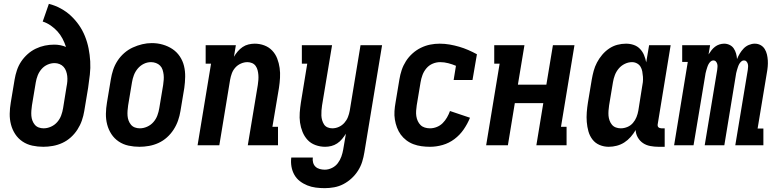

<svg xmlns="http://www.w3.org/2000/svg" viewBox="-20 -755 4040 998"><path d="M205 8Q176 8 148 2Q120 -4 97 -19.5Q74 -35 59 -58Q44 -81 37 -108Q30 -135 30.5 -164Q31 -193 36 -222L56 -342Q60 -366 68 -390Q76 -414 90 -435Q104 -456 123.5 -473.5Q143 -491 166 -502Q189 -513 213 -518Q237 -523 262 -523Q278 -523 293.5 -520Q309 -517 323 -511Q316 -533 305 -554Q294 -575 278.5 -592Q263 -609 243.5 -622.5Q224 -636 202 -643L234 -735Q266 -727 295.5 -711Q325 -695 348.5 -673Q372 -651 390.5 -624.5Q409 -598 421.5 -567Q434 -536 440.5 -503Q447 -470 449 -436Q451 -402 447 -367Q443 -332 438 -298L418 -178Q414 -153 405.5 -128.5Q397 -104 382.5 -81.5Q368 -59 348 -41Q328 -23 304 -12Q280 -1 254.5 3.5Q229 8 205 8ZM207 -88Q226 -88 245 -96.5Q264 -105 277.5 -120.5Q291 -136 298 -155Q305 -174 308 -193L326 -305Q329 -319 330 -333Q331 -347 329.5 -360Q328 -373 323.5 -385.5Q319 -398 310.5 -407.5Q302 -417 289.5 -422Q277 -427 264 -427Q245 -427 227 -419Q209 -411 196 -396Q183 -381 176 -363Q169 -345 166 -327L146 -207Q144 -193 143 -179.5Q142 -166 143 -153Q144 -140 148.5 -128Q153 -116 161 -106.5Q169 -97 181 -92.5Q193 -88 207 -88Z M705 8Q676 8 648 2Q620 -4 597 -19.5Q574 -35 559 -58Q544 -81 537 -108Q530 -135 530.5 -164Q531 -193 536 -222L556 -342Q560 -367 568 -391.5Q576 -416 590.5 -438.5Q605 -461 625.5 -479Q646 -497 670 -508Q694 -519 719 -525Q744 -531 769 -531Q799 -531 826.5 -523Q854 -515 876.5 -500Q899 -485 914.5 -462Q930 -439 936.5 -412Q943 -385 942.5 -356Q942 -327 938 -298L918 -178Q914 -153 905.5 -128.5Q897 -104 882.5 -81.5Q868 -59 848 -41Q828 -23 804 -12Q780 -1 754.5 3.5Q729 8 705 8ZM707 -88Q726 -88 745 -96.5Q764 -105 777.5 -120.5Q791 -136 798 -155Q805 -174 808 -193L828 -313Q830 -327 831 -340.5Q832 -354 830.5 -367Q829 -380 825 -392.5Q821 -405 812 -414Q803 -423 790.5 -427.5Q778 -432 765 -432Q745 -432 727 -423Q709 -414 696 -398.5Q683 -383 676 -364.5Q669 -346 666 -327L646 -207Q644 -193 643 -179.5Q642 -166 643 -153Q644 -140 648.5 -128Q653 -116 661 -106.5Q669 -97 681 -92.5Q693 -88 707 -88Z M1007 0 1077 -424H1049V-520H1206L1196 -460Q1204 -474 1215.5 -487.5Q1227 -501 1241 -510.5Q1255 -520 1271.5 -524Q1288 -528 1304 -528Q1330 -528 1354 -519Q1378 -510 1395 -492Q1412 -474 1421 -450.5Q1430 -427 1433.5 -402Q1437 -377 1435.5 -350.5Q1434 -324 1430 -298L1396 -96H1425V0H1268L1320 -313Q1322 -326 1323 -339.5Q1324 -353 1323 -365.5Q1322 -378 1319 -390Q1316 -402 1309 -412Q1302 -422 1290.5 -427Q1279 -432 1266 -432Q1249 -432 1232 -424.5Q1215 -417 1203 -403.5Q1191 -390 1185 -373.5Q1179 -357 1176 -340L1120 0Z M1668 223Q1644 223 1621 220Q1598 217 1577 208.5Q1556 200 1538.5 186.5Q1521 173 1510 153.5Q1499 134 1495 111Q1491 88 1494 64H1606Q1604 77 1607.5 90Q1611 103 1620 111.5Q1629 120 1642 123.5Q1655 127 1668 127Q1687 127 1705.5 118Q1724 109 1736 93Q1748 77 1754.5 58.5Q1761 40 1764 22L1778 -60Q1769 -46 1758 -32.5Q1747 -19 1732.5 -9.5Q1718 0 1702 4Q1686 8 1670 8Q1644 8 1619.5 -1Q1595 -10 1578.5 -28Q1562 -46 1552.5 -69.5Q1543 -93 1539.5 -118Q1536 -143 1538 -169.5Q1540 -196 1544 -222L1577 -424H1549V-520H1706L1654 -207Q1652 -194 1651 -180.5Q1650 -167 1650.5 -154.5Q1651 -142 1654.5 -130Q1658 -118 1664.5 -108Q1671 -98 1682.5 -93Q1694 -88 1707 -88Q1725 -88 1741.5 -95.5Q1758 -103 1770 -116.5Q1782 -130 1788.5 -146.5Q1795 -163 1798 -180L1854 -520H1966L1874 37Q1870 62 1862.5 86Q1855 110 1841 132Q1827 154 1807.5 172Q1788 190 1765 202Q1742 214 1717 218.5Q1692 223 1668 223Z M2215 8Q2193 8 2171 5Q2149 2 2129 -5.5Q2109 -13 2092 -26Q2075 -39 2063 -55.5Q2051 -72 2043.5 -92Q2036 -112 2032.5 -133.5Q2029 -155 2030.5 -177.5Q2032 -200 2036 -222L2056 -342Q2060 -367 2068 -391Q2076 -415 2090 -437Q2104 -459 2124 -477Q2144 -495 2167.5 -506.5Q2191 -518 2215.5 -523Q2240 -528 2265 -528Q2292 -528 2317.5 -523.5Q2343 -519 2367 -512Q2391 -505 2414 -495Q2437 -485 2459 -473L2436 -339H2338L2350 -413Q2331 -421 2310 -426.5Q2289 -432 2268 -432Q2248 -432 2229 -424Q2210 -416 2196.5 -400Q2183 -384 2176 -365Q2169 -346 2166 -327L2146 -207Q2144 -193 2143 -179Q2142 -165 2144 -151.5Q2146 -138 2151.5 -126Q2157 -114 2166 -105Q2175 -96 2188 -92Q2201 -88 2215 -88Q2233 -88 2250.5 -95Q2268 -102 2281 -115Q2294 -128 2303.5 -144.5Q2313 -161 2319 -178L2423 -143Q2410 -111 2390 -82Q2370 -53 2342 -32Q2314 -11 2281 -1.5Q2248 8 2215 8Z M2507 0 2577 -424H2549V-520H2706L2672 -315H2820L2854 -520H2966L2896 -96H2925V0H2768L2804 -219H2656L2620 0Z M3144 8Q3119 8 3096.5 -1.5Q3074 -11 3059.5 -30Q3045 -49 3038.5 -72.5Q3032 -96 3030 -121Q3028 -146 3030 -171.5Q3032 -197 3036 -222L3056 -342Q3060 -365 3066 -387Q3072 -409 3083 -430Q3094 -451 3110 -470Q3126 -489 3146 -502.5Q3166 -516 3188.5 -522Q3211 -528 3234 -528Q3255 -528 3274 -521.5Q3293 -515 3306.5 -501Q3320 -487 3327.5 -469Q3335 -451 3339 -431L3354 -520H3466L3399 -111Q3398 -107 3398.5 -102Q3399 -97 3402 -94Q3405 -91 3409.5 -89.5Q3414 -88 3418 -88H3435V8H3402Q3381 8 3360 4Q3339 0 3322.5 -11Q3306 -22 3295.5 -40Q3285 -58 3284 -79Q3273 -60 3258 -43Q3243 -26 3225 -14.5Q3207 -3 3186 2.5Q3165 8 3144 8ZM3207 -88Q3224 -88 3241 -95Q3258 -102 3270 -116Q3282 -130 3288.5 -146.5Q3295 -163 3298 -180L3317 -300Q3320 -314 3321.5 -328Q3323 -342 3322 -356Q3321 -370 3318.5 -383.5Q3316 -397 3309.5 -408Q3303 -419 3291 -425.5Q3279 -432 3265 -432Q3246 -432 3227.5 -423Q3209 -414 3196 -398.5Q3183 -383 3176 -364.5Q3169 -346 3166 -327L3146 -207Q3144 -193 3143 -179.5Q3142 -166 3143 -153.5Q3144 -141 3148.5 -128.5Q3153 -116 3161 -106.5Q3169 -97 3181 -92.5Q3193 -88 3207 -88Z M3484 0 3555 -433H3526V-520H3671L3663 -472Q3670 -483 3678 -493.5Q3686 -504 3696.5 -512Q3707 -520 3719.5 -524Q3732 -528 3744 -528Q3744 -528 3744 -528Q3744 -528 3744 -528Q3759 -528 3772.5 -521.5Q3786 -515 3794 -503Q3802 -491 3806 -477Q3810 -463 3811 -448Q3817 -463 3825.5 -477Q3834 -491 3845.5 -503Q3857 -515 3872.5 -521.5Q3888 -528 3903 -528Q3903 -528 3903 -528Q3903 -528 3903 -528Q3920 -528 3933.5 -520.5Q3947 -513 3955 -500Q3963 -487 3966.5 -472Q3970 -457 3971 -441Q3972 -425 3970.5 -408.5Q3969 -392 3966 -376L3918 -87H3948V0H3802L3867 -392Q3868 -400 3868.5 -408Q3869 -416 3867 -423Q3865 -430 3860 -435.5Q3855 -441 3847 -441Q3839 -441 3832.5 -435Q3826 -429 3822 -421.5Q3818 -414 3815.5 -406Q3813 -398 3810.5 -390Q3808 -382 3806.5 -374.5Q3805 -367 3804 -359L3745 0H3643L3708 -392Q3709 -400 3709.5 -408Q3710 -416 3708 -423Q3706 -430 3701 -435.5Q3696 -441 3688 -441Q3680 -441 3673.5 -435Q3667 -429 3663 -421.5Q3659 -414 3656.5 -406Q3654 -398 3651.5 -390Q3649 -382 3647.5 -374.5Q3646 -367 3645 -359L3585 0Z"/></svg>

Font: Iosevka Gothic
Style: Bold Italic
Weight: 700
Italic angle: -9°
Monospace: yes
Designer: Belleve Invis
Foundry: Belleve Invis
Version: Version 15.5.1; ttfautohint (v1.8.4)